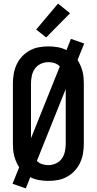

<svg xmlns="http://www.w3.org/2000/svg" viewBox="-20 -1002 540 1072"><path d="M124 50 50 24 87 -68Q78 -82 71 -98Q64 -114 59.5 -131Q55 -148 53.5 -165.5Q52 -183 52 -200V-535Q52 -562 56.5 -589Q61 -616 72.5 -641Q84 -666 102.5 -686Q121 -706 145 -719.5Q169 -733 196 -738Q223 -743 250 -743Q276 -743 302 -738.5Q328 -734 351 -722L376 -785L450 -759L413 -667Q422 -653 429 -637Q436 -621 440.5 -604Q445 -587 446.5 -569.5Q448 -552 448 -535V-200Q448 -173 443.5 -146Q439 -119 427.5 -94Q416 -69 397.5 -49Q379 -29 355 -15.5Q331 -2 304 3Q277 8 250 8Q224 8 198 3.5Q172 -1 149 -13ZM153 -230 314 -631Q302 -644 285 -649.5Q268 -655 250 -655Q228 -655 207.5 -645.5Q187 -636 174.5 -618Q162 -600 157.5 -578.5Q153 -557 153 -535ZM250 -80Q272 -80 292.5 -89.5Q313 -99 325.5 -117Q338 -135 342.5 -156.5Q347 -178 347 -200V-505L186 -104Q198 -91 215 -85.5Q232 -80 250 -80ZM238 -793 182 -837 304 -982 371 -928Z"/></svg>

Font: Iosevka Curly Semibold
Style: Regular
Weight: 600
Monospace: yes
Designer: Belleve Invis
Foundry: Belleve Invis
Version: Version 22.1.2; ttfautohint (v1.8.4)